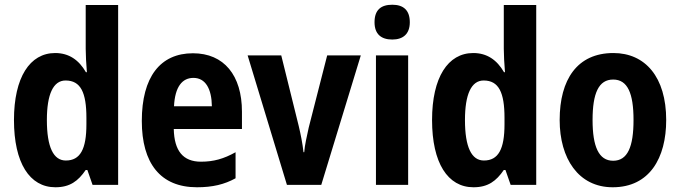

<svg xmlns="http://www.w3.org/2000/svg" viewBox="-20 -781 2874 811"><path d="M214 10C275 10 310 -16 342 -63H349L371 0H479V-760H342V-575C342 -549 344 -513 347 -476H343C313 -528 271 -557 213 -557C106 -557 39 -454 39 -274C39 -93 105 10 214 10ZM258 -103C206 -103 178 -159 178 -274C178 -383 205 -441 257 -441C321 -441 345 -390 345 -283V-256C345 -151 319 -103 258 -103Z M795 -556C657 -556 579 -456 579 -270C579 -92 657 10 812 10C878 10 928 -2 975 -28V-138C925 -110 882 -98 829 -98C753 -98 716 -144 714 -236H1002V-309C1002 -463 926 -556 795 -556ZM797 -452C848 -452 874 -406 875 -332H715C719 -415 750 -452 797 -452Z M1192 0H1337L1504 -547H1362L1284 -242C1276 -205 1267 -167 1265 -138H1262C1258 -175 1250 -214 1242 -248L1168 -547H1026Z M1637 -761C1589 -761 1562 -739 1562 -687C1562 -637 1590 -614 1637 -614C1682 -614 1711 -637 1711 -687C1711 -738 1684 -761 1637 -761ZM1704 -547H1568V0H1704Z M1980 10C2041 10 2076 -16 2108 -63H2115L2137 0H2245V-760H2108V-575C2108 -549 2110 -513 2113 -476H2109C2079 -528 2037 -557 1979 -557C1872 -557 1805 -454 1805 -274C1805 -93 1871 10 1980 10ZM2024 -103C1972 -103 1944 -159 1944 -274C1944 -383 1971 -441 2023 -441C2087 -441 2111 -390 2111 -283V-256C2111 -151 2085 -103 2024 -103Z M2794 -274C2794 -456 2705 -557 2571 -557C2418 -557 2344 -445 2344 -274C2344 -112 2423 10 2568 10C2724 10 2794 -114 2794 -274ZM2483 -274C2483 -388 2509 -445 2570 -445C2631 -445 2656 -387 2656 -274C2656 -161 2631 -102 2570 -102C2509 -102 2483 -162 2483 -274Z"/></svg>

Font: Noto Sans Hebrew Condensed
Style: Bold
Weight: 700
Width: 3
Designer: Monotype Design Team
Foundry: Monotype Imaging Inc.
Version: Version 2.004